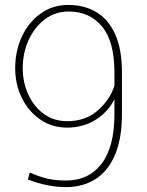

<svg xmlns="http://www.w3.org/2000/svg" viewBox="-20 -741 589 771"><path d="M244.6 10.3Q206.5 10.3 168.5 2.4Q130.4 -5.4 91.8 -20.5L99.6 -48.3Q136.2 -31.7 169.4 -23.9Q202.6 -16.1 244.6 -16.1Q336.4 -16.1 387.9 -83.5Q439.5 -150.9 439.5 -282.2V-342.3Q412.1 -289.1 362.1 -258.8Q312 -228.5 250 -228.5Q189 -228.5 142.1 -260.7Q94.7 -293 67.9 -347.4Q41 -401.9 41 -467.8Q41 -536.6 68.4 -595.2Q95.7 -652.8 143.8 -687Q191.9 -721.2 253.9 -721.2Q318.8 -721.2 367.7 -691.9Q416 -662.6 442.9 -602.5Q469.7 -542.5 469.7 -450.7V-283.2Q469.7 -186.5 442.4 -120.6Q415 -55.2 364.5 -22.5Q314 10.3 244.6 10.3ZM250 -254.4Q322.3 -254.4 371.1 -296.1Q419.9 -337.9 439.5 -396V-450.2Q439.5 -575.2 389.4 -635Q339.4 -694.8 255.9 -694.8Q201.7 -694.8 159.7 -663.1Q118.2 -631.3 94.7 -579.6Q71.3 -527.8 71.3 -467.8Q71.3 -409.2 93.8 -361.3Q115.7 -313 155.8 -283.7Q195.8 -254.4 250 -254.4Z"/></svg>

Font: Suwannaphum Thin
Style: Regular
Weight: 100
Designer: Danh Hong
Version: Version 8.002; ttfautohint (v1.8.3)